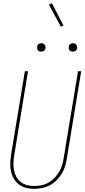

<svg xmlns="http://www.w3.org/2000/svg" viewBox="-20 -1185 540 1213"><path d="M196 8Q169 8 144 1.5Q119 -5 99.5 -20Q80 -35 67.5 -56.5Q55 -78 49.5 -103Q44 -128 45 -155Q46 -182 50 -208L137 -735H157L70 -205Q66 -181 65 -157.5Q64 -134 68 -111.5Q72 -89 82.5 -69.5Q93 -50 110 -36Q127 -22 149.5 -16Q172 -10 196 -10Q218 -10 241 -14.5Q264 -19 285 -30.5Q306 -42 323 -59.5Q340 -77 352.5 -97.5Q365 -118 372 -140Q379 -162 382 -185L473 -735H493L402 -182Q398 -157 390.5 -133Q383 -109 369 -86.5Q355 -64 336 -45Q317 -26 294 -14Q271 -2 245.5 3Q220 8 196 8ZM440 -859Q434 -859 428.5 -861Q423 -863 419 -867.5Q415 -872 414.5 -878.5Q414 -885 415 -891Q415 -896 417.5 -900Q420 -904 424 -906.5Q428 -909 432 -910.5Q436 -912 441 -912Q447 -912 452.5 -909.5Q458 -907 462 -902.5Q466 -898 467 -891.5Q468 -885 467 -879Q466 -874 463.5 -870Q461 -866 457.5 -863.5Q454 -861 449.5 -860Q445 -859 440 -859ZM240 -859Q234 -859 228.5 -861Q223 -863 219 -867.5Q215 -872 214.5 -878.5Q214 -885 215 -891Q215 -896 217.5 -900Q220 -904 224 -906.5Q228 -909 232 -910.5Q236 -912 241 -912Q247 -912 252.5 -909.5Q258 -907 262 -902.5Q266 -898 267 -891.5Q268 -885 267 -879Q266 -874 263.5 -870Q261 -866 257.5 -863.5Q254 -861 249.5 -860Q245 -859 240 -859ZM365 -1016 289 -1155 308 -1165 381 -1024Z"/></svg>

Font: Iosevka Thin Oblique
Style: Regular
Weight: 100
Italic angle: -9°
Monospace: yes
Designer: Belleve Invis
Foundry: Belleve Invis
Version: Version 32.5.0; ttfautohint (v1.8.4)